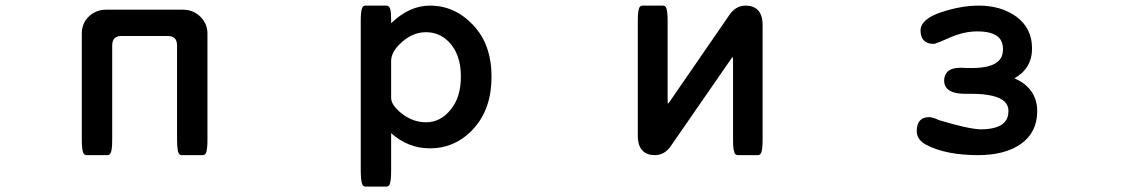

<svg xmlns="http://www.w3.org/2000/svg" viewBox="-20 -528 4040 691"><path d="M367.2 30.3H291Q286.1 30.3 283.2 27.3Q280.3 24.4 278.8 20Q277.3 15.6 275.9 6.1Q274.4 -3.4 274.4 -27.3V-407.2Q274.4 -444.3 300 -468.8Q325.7 -493.2 362.3 -493.2H637.7Q675.8 -493.2 701.7 -467.3Q726.6 -442.4 726.6 -407.2V-27.3Q726.6 7.8 722.2 20Q720.7 24.4 717.8 27.3Q714.8 30.3 710 30.3H633.8Q627.9 30.3 624 24.9Q620.6 20.5 619.6 11.7Q617.2 -3.4 617.2 -27.3V-365.2Q616.7 -382.3 608.9 -390.1Q601.1 -397.9 585 -398.4Q500 -398.4 415 -398.4Q399.9 -397.9 392.1 -390.1Q384.3 -382.3 383.8 -365.2V-27.3Q383.8 -3.4 382.3 6.1Q380.9 15.6 379.4 20Q377.9 24.4 375 27.3Q372.1 30.3 367.2 30.3Z M1387.7 -175.8Q1387.7 -148.9 1427.2 -118.4Q1466.8 -87.9 1513.7 -87.9Q1564.5 -87.9 1601.6 -132.8Q1638.7 -177.7 1638.7 -252.4Q1638.7 -334 1594.2 -378.4Q1560.5 -412.1 1512.7 -412.1Q1461.4 -412.1 1418 -368.7Q1388.7 -339.4 1387.7 -310.5ZM1387.7 80.1Q1387.7 107.4 1386.2 117.9Q1384.8 128.4 1383.3 133.1Q1381.8 137.7 1379.9 139.6Q1375.5 143.6 1371.1 143.6H1294.9Q1290.5 143.6 1287.4 140.6Q1284.2 137.7 1283.2 133.8Q1278.3 120.1 1278.3 80.1V-452.1Q1278.3 -485.8 1282.7 -497.6Q1284.2 -502 1287.1 -504.9Q1290 -507.8 1294.9 -507.8H1371.1Q1381.3 -507.3 1384.8 -493.7Q1387.7 -481.9 1387.7 -456.1V-444.3Q1453.1 -507.8 1527.3 -507.8Q1617.2 -507.8 1683.1 -437.5Q1749 -367.7 1749 -252Q1749 -136.2 1684.6 -65.4Q1680.7 -60.5 1676.3 -56.2Q1613.8 5.9 1527.3 5.9Q1449.2 5.9 1387.7 -48.8Z M2604 -472.7Q2627 -507.8 2663.6 -507.8Q2691.4 -507.8 2707 -492.2Q2724.6 -474.6 2724.6 -438.5V-27.3Q2724.6 -3.4 2723.1 6.1Q2721.7 15.6 2720.2 20Q2718.8 24.4 2715.8 27.3Q2712.9 30.3 2708 30.3H2634.8Q2629.9 30.3 2626.5 26.9Q2622.1 22 2620.1 9.3Q2618.2 -3.4 2618.2 -27.3V-312.5Q2618.2 -318.8 2617.7 -321.3Q2617.2 -321.3 2616.2 -321.3H2614.7Q2613.3 -319.8 2610.8 -315.4L2396 -4.9Q2373 30.3 2336.9 30.3Q2308.6 30.3 2293 14.6Q2275.4 -2.9 2275.4 -39.1V-450.2Q2275.4 -474.1 2276.9 -483.6Q2278.3 -493.2 2279.8 -497.6Q2281.2 -502 2284.2 -504.9Q2287.1 -507.8 2292 -507.8H2366.2Q2371.1 -507.8 2374 -504.9Q2377 -502 2378.4 -497.6Q2379.9 -493.2 2381.3 -483.6Q2382.8 -474.1 2382.8 -450.2V-164.1L2383.3 -156.2H2383.8H2385.7Q2387.2 -158.2 2390.1 -162.1Z M3475.1 -190.4H3453.6Q3393.1 -190.4 3380.9 -221.2Q3377.9 -229 3377.9 -237.3Q3377.9 -257.3 3389.6 -269.5Q3404.8 -284.2 3436.5 -284.2L3460 -283.2H3478.5Q3548.3 -283.2 3574.2 -309.1Q3589.8 -324.7 3589.8 -350.6Q3589.8 -377.4 3574.7 -393.1Q3552.2 -415 3497.1 -415Q3450.2 -415 3400.4 -393.6Q3358.9 -375 3345.7 -371.1Q3341.3 -370.1 3338.9 -370.1Q3317.4 -370.1 3305.2 -382.3Q3293 -394.5 3293 -418Q3293 -459.5 3368.7 -484.4Q3439.9 -507.8 3502.9 -507.8Q3583 -507.8 3638.2 -467.8Q3694.3 -426.3 3694.3 -353.5Q3694.3 -282.2 3630.9 -246.1Q3660.2 -233.4 3678.2 -215.3Q3712.9 -180.7 3712.9 -127.9Q3712.9 -51.3 3653.8 -9.8Q3596.7 30.3 3500 30.3Q3384.8 30.3 3313.5 -6.8Q3279.3 -24.9 3279.3 -56.6Q3279.3 -82.5 3292 -95.2Q3303.2 -106.4 3323.2 -106.4Q3336.9 -106.4 3359.4 -95.7Q3462.4 -64.5 3507.8 -62.5Q3569.8 -62.5 3593.8 -86.4Q3609.4 -102.1 3609.4 -128.4Q3609.4 -148.4 3596.2 -161.6Q3566.9 -190.4 3475.1 -190.4Z"/></svg>

Font: YuPearl-SemiBold
Style: SemiBold
Weight: 600
Designer: Max Yao
Foundry: Max-Everyday
Version: Version 1.011; ttfautohint (v1.8.3)